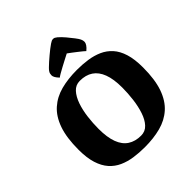

<svg xmlns="http://www.w3.org/2000/svg" viewBox="-241 -1066 1242 1242"><g transform="rotate(-45 380.0 -445.0)"><path d="M369.5 13Q318.1 13 271 6.1Q223.9 -0.9 184.3 -18.7Q144.8 -36.5 115.8 -69.1Q86.7 -101.7 70.4 -153.1Q54.2 -204.5 54.2 -278.9Q54.2 -389.4 79.6 -461.4Q105 -533.5 152.2 -575.4Q199.4 -617.4 264.9 -634.7Q330.5 -652 411.5 -652Q462.9 -652 509.6 -645.2Q556.3 -638.4 595.8 -620.8Q635.4 -603.2 664.8 -570.8Q694.2 -538.3 710.1 -486.9Q726 -435.5 726 -361.1Q726 -250.6 700.6 -178.2Q675.2 -105.8 628 -63.7Q580.8 -21.6 515.3 -4.3Q449.7 13 369.5 13ZM405.2 -57.2Q443.8 -57.2 469.4 -84.8Q495 -112.3 510.2 -157.9Q525.5 -203.6 532.2 -257.7Q538.9 -311.8 538.9 -364.1Q538.9 -441.1 520.2 -490.7Q501.5 -540.2 465.2 -564.4Q429 -588.6 375 -588.6Q337.2 -588.6 311.6 -560.7Q286 -532.7 270.3 -487.5Q254.7 -442.2 248 -388.6Q241.3 -335 241.3 -282.7Q241.3 -205.2 260 -155.1Q278.7 -105.1 315.5 -81.2Q352.2 -57.2 405.2 -57.2ZM298.7 -694.6Q284.1 -709.4 277.5 -721.3Q270.8 -733.2 270.8 -742.4Q270.8 -750.2 272.7 -758.4Q274.6 -766.5 281.1 -775.1Q285.1 -781.1 296.2 -792Q307.3 -803 322.4 -816.4Q337.5 -829.9 354.1 -843.7Q370.7 -857.6 386.2 -869.8Q401.7 -882 413.5 -889.8Q424.3 -896.8 430.2 -899.7Q436.1 -902.6 444.4 -902.6Q452.4 -902.6 457.8 -899.7Q463.2 -896.8 472.3 -889.8Q491.8 -873.1 512.1 -849Q532.3 -824.9 548.6 -803.5Q564.8 -782.2 569.5 -771.7Q572.8 -765 574.3 -758.5Q575.7 -752 575.7 -745Q575.7 -735.7 567.4 -722.4Q559 -709.2 541.2 -694.6Q537.4 -698.8 525.4 -708.5Q513.4 -718.2 497.9 -730.4Q482.4 -742.6 467 -754.2Q451.6 -765.7 440.9 -773.4Q425.7 -766 404.1 -754.4Q382.5 -742.9 360.2 -731.2Q338 -719.5 321.1 -709.5Q304.2 -699.6 298.7 -694.6Z"/></g></svg>

Font: Briem Hand Thin
Style: Regular
Weight: 100
Designer: Gunnlaugur SE Briem, Eben Sorkin
Foundry: Sorkin Type Co.
Version: Version 1.003